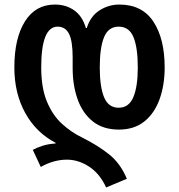

<svg xmlns="http://www.w3.org/2000/svg" viewBox="-20 -573 787 843"><path d="M446 250Q418 189 371 158.5Q324 128 274 128Q216 128 159 160L124 85Q142 75 167 67Q192 59 224 57V54Q138 9 90.5 -77.5Q43 -164 43 -277Q43 -405 89.5 -479Q136 -553 221 -553Q270 -553 306 -527.5Q342 -502 357 -450H361Q377 -502 417 -527.5Q457 -553 504 -553Q604 -553 653.5 -478Q703 -403 703 -277Q703 -199 680.5 -137Q658 -75 613.5 -39.5Q569 -4 502 -4Q433 -4 388 -39.5Q343 -75 321 -136.5Q299 -198 299 -274V-321Q299 -393 283 -424.5Q267 -456 233 -456Q161 -456 161 -277Q161 -187 186 -127Q211 -67 252 -29.5Q293 8 341 31Q411 66 460 105.5Q509 145 537 212ZM501 -100Q546 -100 565.5 -146.5Q585 -193 585 -277Q585 -364 566 -410Q547 -456 501 -456Q456 -456 437 -410Q418 -364 418 -277Q418 -192 437 -146Q456 -100 501 -100Z"/></svg>

Font: Noto Sans Georgian Condensed SemiBold
Style: Regular
Weight: 600
Width: 3
Designer: Monotype Design Team, Akaki Razmadze
Foundry: Google LLC
Version: Version 2.005; ttfautohint (v1.8.4.7-5d5b)